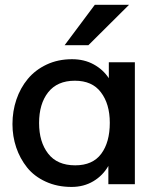

<svg xmlns="http://www.w3.org/2000/svg" viewBox="-20 -757 666 789"><path d="M245.6 -571.3 369.6 -737.3H510.3L343.3 -571.3ZM289.1 -77.6Q360.8 -77.6 396 -125Q431.2 -172.4 431.2 -252.4Q431.2 -330.1 394.5 -377.9Q358.9 -425.3 287.6 -425.3Q215.3 -425.3 177.7 -377.4Q140.6 -330.1 140.6 -251.5Q140.6 -173.8 177.7 -126Q214.8 -77.6 289.1 -77.6ZM273.9 11.2Q215.3 11.2 168 -10.5Q120.6 -32.2 91.3 -68.8Q62 -105.5 46.6 -151.1Q31.2 -196.8 31.2 -247.1Q31.2 -300.3 47.4 -347.9Q63.5 -395.5 94.2 -432.6Q125 -469.7 171.6 -491.7Q218.3 -513.7 275.9 -513.7Q326.2 -513.7 365 -492.4Q403.8 -471.2 427.2 -435.5V-501H534.2V0H425.3V-75.2Q402.8 -35.6 363.5 -12.2Q324.2 11.2 273.9 11.2Z"/></svg>

Font: Ride Light
Style: Bold
Weight: 600
Version: Version 3.000